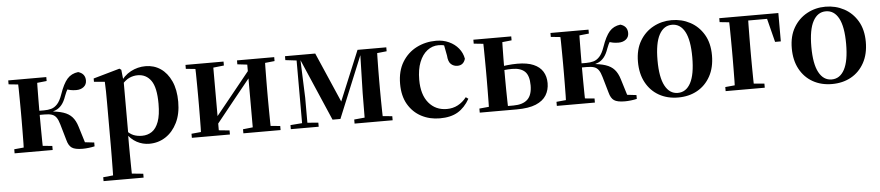

<svg xmlns="http://www.w3.org/2000/svg" viewBox="-45 -849 6443 1405"><g transform="rotate(-5 3176.5 -146.5)"><path d="M37.2 0V-29.9L147 -40.2H208.6L316.8 -29.9V0ZM37.2 -506.8V-535.7H316.8V-506.8L208.6 -495.5H147ZM105.9 0Q107.6 -25.5 108.1 -67.4Q108.6 -109.4 109.1 -154.7Q109.6 -200 109.6 -234.8V-301.2Q109.6 -335.7 109.1 -381Q108.6 -426.4 108.1 -468.7Q107.6 -511 105.9 -535.7H247.6Q246.6 -511 246.1 -468.2Q245.6 -425.4 245.1 -377.7Q244.6 -330 244.6 -289.8V-269.3Q244.6 -217.7 245.1 -164.9Q245.6 -112.1 246.1 -68.8Q246.6 -25.5 247.6 0ZM422.8 -64.1 388.9 -181.4Q379.5 -214.7 366.8 -232.8Q354 -250.9 333.6 -257.6Q313.3 -264.3 279.4 -264.3H176.9V-294.5H279.8Q307.9 -294.5 332 -301Q356.1 -307.4 377 -329.9Q398 -352.3 414.3 -399.3Q441 -476.8 471.5 -511.4Q502 -545.9 552.1 -551.9Q603.7 -536.4 603.7 -485.9Q603.7 -456 582 -438.9Q560.2 -421.8 527.7 -421.8Q503.5 -421.8 485.8 -425.6Q468.1 -429.3 448 -436.9L498.8 -479.7Q477.6 -455.6 465.7 -437.1Q453.8 -418.5 442 -386.8Q427.7 -345.1 408.8 -322.2Q389.8 -299.2 365.9 -288.8Q341.9 -278.3 312.2 -273.1L314.4 -283.3Q378.6 -278.6 419.1 -265.1Q459.6 -251.7 483.3 -225.1Q507.1 -198.6 520.6 -153.9L564.3 -11.8L469.7 -46L624.6 -28.2V0Q605.7 4.5 581.6 7.3Q557.5 10.2 536.2 10.2Q481.1 10.2 457.3 -6Q433.5 -22.2 422.8 -64.1Z M667.9 259.3V230.8L777 220.1H856.4L962.1 230.8V259.3ZM740.4 259.3Q741.4 217.3 741.9 174.2Q742.4 131 742.9 89.9Q743.4 48.8 743.4 13.8V-308.7Q743.4 -358.5 742.9 -393Q742.4 -427.5 740.4 -463.8L661.2 -470.7V-495.2L855.2 -550.4L868.2 -540.9L876.8 -460.8L878.1 -455V-75.6L876.4 -63V13Q876.4 47.8 876.9 89.3Q877.4 130.8 877.9 174Q878.4 217.3 879.4 259.3ZM1026.1 16.2Q978 16.2 934.7 -6.7Q891.4 -29.6 855.3 -82.3H843.1L861.6 -97.8Q889.5 -67.8 916.5 -57.3Q943.6 -46.7 978.1 -46.7Q1018.7 -46.7 1050.3 -67.9Q1081.8 -89.1 1099.9 -138.2Q1118 -187.4 1118 -270.1Q1118 -389.4 1081.9 -440.1Q1045.8 -490.8 983.6 -490.8Q952.3 -490.8 922.4 -477.5Q892.5 -464.2 855 -421.1L840.1 -437.5H848.5Q886.3 -497.6 937.7 -524.8Q989.1 -551.9 1046.6 -551.9Q1108.4 -551.9 1156.9 -519.1Q1205.5 -486.2 1234.2 -423.5Q1262.9 -360.9 1262.9 -271.4Q1262.9 -182.3 1231 -117.9Q1199.1 -53.5 1145.7 -18.6Q1092.3 16.2 1026.1 16.2Z M1339.2 0V-29.9L1448 -40.2H1516.4L1618.8 -29.9V0ZM1717.6 0V-29.9L1814.5 -40.2H1882.3L1991 -29.9V0ZM1407.9 0Q1409.6 -25.5 1410.1 -67.4Q1410.6 -109.4 1411.1 -154.7Q1411.6 -200 1411.6 -234.8V-301.2Q1411.6 -335.7 1411.1 -381Q1410.6 -426.4 1410.1 -468.7Q1409.6 -511 1407.9 -535.7H1540.4V0ZM1511.7 -51.6 1463.4 -77.8H1488.4L1647.6 -274.4L1818 -485.4L1865.7 -460.9H1841.5L1677.2 -257.7ZM1789.8 0V-535.7H1921.6Q1920.6 -511 1920.1 -468.7Q1919.6 -426.4 1919.1 -381Q1918.6 -335.7 1918.6 -301.2V-234.8Q1918.6 -200 1919.1 -154.7Q1919.6 -109.4 1920.1 -67.4Q1920.6 -25.5 1921.6 0ZM1339.2 -506.8V-535.7H1618.8V-506.8L1516.7 -495.5H1449ZM1717.6 -506.8V-535.7H1991V-506.8L1882.5 -495.5H1814.8Z M2376.3 -42.8 2174.5 -510.6H2164.7V-535.7H2292.3L2462.1 -144.6H2440.9L2603 -535.7H2636.2V-512.1H2627.2L2434.2 -42.8ZM2611.3 0 2612.9 -217.9 2621.2 -535.7H2745.1Q2744.1 -511 2743.3 -468.7Q2742.4 -426.4 2741.9 -381Q2741.4 -335.7 2741.4 -301.2V-234.8Q2741.4 -200 2741.9 -154.7Q2742.4 -109.4 2743.3 -67.4Q2744.1 -25.5 2745.1 0ZM2066.2 0V-29.9L2161.9 -37.3H2180.5L2270.9 -29.9V0ZM2534.5 0V-29.9L2643.3 -40.2H2705.6L2814.1 -29.9V0ZM2070.2 -506.8V-535.7H2176.8V-495.5H2165.5ZM2152.1 0V-535.7H2179.1L2191 -219.6V0ZM2673.6 -495.5V-535.7H2814.3V-506.8L2705.9 -495.5Z M3160.1 16.2Q3085.1 16.2 3024.2 -16Q2963.3 -48.3 2927.4 -109.8Q2891.6 -171.4 2891.6 -259.7Q2891.6 -354.7 2931.5 -419.9Q2971.4 -485 3037.1 -518.5Q3102.9 -551.9 3181 -551.9Q3232.5 -551.9 3274.8 -532.5Q3317.2 -513.2 3344.8 -479.5Q3372.4 -445.8 3380 -402.4Q3366.4 -355.6 3321.4 -355.6Q3293.9 -355.6 3274.1 -373.6Q3254.4 -391.6 3251.6 -436.8L3233.8 -530.1L3301.7 -486.3Q3272.8 -503.2 3248.1 -510.6Q3223.4 -518 3196.6 -518Q3150.2 -518 3113.2 -489.4Q3076.1 -460.7 3054.9 -407.1Q3033.7 -353.5 3033.7 -277.6Q3033.7 -168.4 3084 -108Q3134.4 -47.5 3217.2 -47.5Q3261.5 -47.5 3297.8 -66.7Q3334.2 -85.9 3361.9 -121.4L3379.8 -108.4Q3344.1 -45.4 3292.3 -14.6Q3240.5 16.2 3160.1 16.2Z M3593.5 0V-30.5H3704.5Q3772.9 -30.5 3807.6 -62.9Q3842.2 -95.4 3842.2 -166.5Q3842.2 -238.7 3810.9 -268.4Q3779.5 -298.1 3717.8 -298.1Q3686.6 -298.1 3659.6 -294.9Q3632.5 -291.8 3605.4 -285.8V-316.8Q3644 -324 3683.2 -328.3Q3722.4 -332.7 3759.1 -332.7Q3831.3 -332.7 3877.2 -312.9Q3923.1 -293.2 3945.3 -257.1Q3967.5 -221 3967.5 -172.1Q3967.5 -122.3 3943.8 -83.4Q3920.1 -44.5 3867.2 -22.2Q3814.2 0 3724.9 0ZM3523.3 0Q3524.3 -25.5 3524.8 -67.4Q3525.3 -109.4 3525.8 -154.7Q3526.3 -200 3526.3 -234.8V-301.2Q3526.3 -335.7 3525.8 -381Q3525.3 -426.4 3524.8 -468.7Q3524.3 -511 3523.3 -535.7H3664.4Q3663.4 -511 3662.6 -468.7Q3661.7 -426.4 3661.2 -381Q3660.7 -335.7 3660.7 -301V-234.8Q3660.7 -200 3661.2 -154.7Q3661.7 -109.4 3662.6 -67.4Q3663.4 -25.5 3664.4 0ZM3453.9 -506.8V-535.7H3732.1V-506.8L3624.9 -495.5H3562.3ZM3453.9 0V-29.9L3562.3 -40.2H3595V0Z M4020.2 0V-29.9L4130 -40.2H4191.6L4299.8 -29.9V0ZM4020.2 -506.8V-535.7H4299.8V-506.8L4191.6 -495.5H4130ZM4088.9 0Q4090.6 -25.5 4091.1 -67.4Q4091.6 -109.4 4092.1 -154.7Q4092.6 -200 4092.6 -234.8V-301.2Q4092.6 -335.7 4092.1 -381Q4091.6 -426.4 4091.1 -468.7Q4090.6 -511 4088.9 -535.7H4230.6Q4229.6 -511 4229.1 -468.2Q4228.6 -425.4 4228.1 -377.7Q4227.6 -330 4227.6 -289.8V-269.3Q4227.6 -217.7 4228.1 -164.9Q4228.6 -112.1 4229.1 -68.8Q4229.6 -25.5 4230.6 0ZM4405.8 -64.1 4371.9 -181.4Q4362.5 -214.7 4349.8 -232.8Q4337 -250.9 4316.6 -257.6Q4296.3 -264.3 4262.4 -264.3H4159.9V-294.5H4262.8Q4290.9 -294.5 4315 -301Q4339.1 -307.4 4360 -329.9Q4381 -352.3 4397.3 -399.3Q4424 -476.8 4454.5 -511.4Q4485 -545.9 4535.1 -551.9Q4586.7 -536.4 4586.7 -485.9Q4586.7 -456 4565 -438.9Q4543.2 -421.8 4510.7 -421.8Q4486.5 -421.8 4468.8 -425.6Q4451.1 -429.3 4431 -436.9L4481.8 -479.7Q4460.6 -455.6 4448.7 -437.1Q4436.8 -418.5 4425 -386.8Q4410.7 -345.1 4391.8 -322.2Q4372.8 -299.2 4348.9 -288.8Q4324.9 -278.3 4295.2 -273.1L4297.4 -283.3Q4361.6 -278.6 4402.1 -265.1Q4442.6 -251.7 4466.3 -225.1Q4490.1 -198.6 4503.6 -153.9L4547.3 -11.8L4452.7 -46L4607.6 -28.2V0Q4588.7 4.5 4564.6 7.3Q4540.5 10.2 4519.2 10.2Q4464.1 10.2 4440.3 -6Q4416.5 -22.2 4405.8 -64.1Z M4911 16.2Q4831.7 16.2 4770.5 -18.3Q4709.3 -52.8 4674.5 -117Q4639.6 -181.2 4639.6 -269.8Q4639.6 -359.1 4676.8 -422Q4714 -484.9 4775.9 -518.4Q4837.8 -551.9 4911 -551.9Q4985.1 -551.9 5047.1 -518.8Q5109 -485.6 5146.2 -422.7Q5183.4 -359.8 5183.4 -269.8Q5183.4 -180.5 5148 -116.3Q5112.6 -52 5051.4 -17.9Q4990.2 16.2 4911 16.2ZM4911 -17.5Q4972 -17.5 5005.4 -80.1Q5038.7 -142.6 5038.7 -268.1Q5038.7 -394.2 5005.4 -456.1Q4972 -518 4911 -518Q4850.7 -518 4817 -456.1Q4783.2 -394.2 4783.2 -268.1Q4783.2 -142.6 4817 -80.1Q4850.7 -17.5 4911 -17.5Z M5328.9 0Q5330.6 -25.5 5331.1 -67.4Q5331.6 -109.4 5332.1 -154.7Q5332.6 -200 5332.6 -234.8V-292.5Q5332.6 -331.7 5332.1 -378.5Q5331.6 -425.4 5331.1 -468.2Q5330.6 -511 5328.9 -535.7H5470.6Q5469.6 -511 5469.1 -468.2Q5468.6 -425.4 5468.1 -378.5Q5467.6 -331.7 5467.6 -292.5V-234.8Q5467.6 -200 5468.1 -154.7Q5468.6 -109.4 5469.1 -67.4Q5469.6 -25.5 5470.6 0ZM5399.9 -500.4V-535.7H5694.2L5694.2 -327.4H5652L5601.4 -527.4L5636 -500.4ZM5260.2 0V-29.9L5368.7 -40.2H5430.3L5547.6 -29.9V0ZM5260.2 -506.8V-535.7H5399.9V-495.5H5370Z M6041 16.2Q5961.7 16.2 5900.5 -18.3Q5839.3 -52.8 5804.5 -117Q5769.6 -181.2 5769.6 -269.8Q5769.6 -359.1 5806.8 -422Q5844 -484.9 5905.9 -518.4Q5967.8 -551.9 6041 -551.9Q6115.1 -551.9 6177.1 -518.8Q6239 -485.6 6276.2 -422.7Q6313.4 -359.8 6313.4 -269.8Q6313.4 -180.5 6278 -116.3Q6242.6 -52 6181.4 -17.9Q6120.2 16.2 6041 16.2ZM6041 -17.5Q6102 -17.5 6135.4 -80.1Q6168.7 -142.6 6168.7 -268.1Q6168.7 -394.2 6135.4 -456.1Q6102 -518 6041 -518Q5980.7 -518 5947 -456.1Q5913.2 -394.2 5913.2 -268.1Q5913.2 -142.6 5947 -80.1Q5980.7 -17.5 6041 -17.5Z"/></g></svg>

Font: Early Summer Mincho VF
Style: Regular
Weight: 250
Designer: GuiWonder
Version: Version 1.002